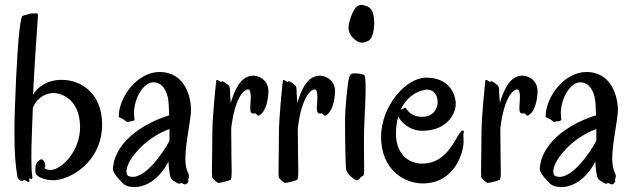

<svg xmlns="http://www.w3.org/2000/svg" viewBox="-20 -726 2588 784"><path d="M135 -662C137 -678 121 -669 116 -671C110 -673 96 -668 85 -665C73 -662 70 -662 69 -656C56 -620 47 -455 41 -292C39 -247 39 -210 39 -178C39 -94 44 -46 51 -5C54 14 77 15 76 11C74 6 85 10 90 14C109 26 95 -1 100 2C106 5 114 9 112 -4C109 -25 108 -53 108 -83C108 -143 112 -217 114 -285C126 -318 155 -342 193 -346C220 -349 305 -329 307 -209C308 -109 231 -32 186 -32C175 -32 159 -36 163 -42C167 -48 165 -61 158 -70C151 -79 144 -76 134 -66C123 -55 124 -36 125 -21C126 -7 157 10 199 10C260 10 397 -60 397 -218C397 -344 312 -400 232 -400C170 -400 132 -368 115 -340C119 -433 134 -649 135 -662Z M760 -286C758 -323 740 -432 631 -432C542 -432 465 -331 465 -250C465 -245 478 -244 488 -236C499 -228 498 -226 505 -229C513 -232 530 -230 529 -239C528 -247 527 -255 527 -263C528 -331 569 -390 606 -390C634 -390 655 -370 665 -330C668 -318 670 -290 671 -255C593 -232 451 -162 441 -38C440 -26 452 -7 484 25C492 32 508 38 528 38C568 38 625 15 668 -66C669 -38 673 -7 678 1C682 10 698 18 709 24C715 27 716 16 731 26C739 31 752 17 749 11C746 5 757 -3 748 -20C740 -35 737 -56 737 -79C737 -148 762 -241 760 -286ZM672 -151C645 -100 565 17 505 -7C494 -11 485 -43 534 -102C576 -153 632 -185 672 -199Z M1076 -351C1078 -393 1044 -417 1014 -417C960 -417 937 -353 922 -306C920 -331 919 -350 919 -359C919 -379 908 -380 903 -386C896 -391 885 -398 884 -392C882 -387 865 -407 863 -397C862 -387 847 -254 847 -179C847 -103 844 -17 846 -4C847 4 867 20 871 21C877 22 914 12 920 9C925 6 926 -4 926 -30C926 -60 924 -113 924 -202C941 -342 983 -361 992 -361C1001 -361 1004 -348 1004 -331C1004 -312 1001 -290 1002 -278C1004 -256 1018 -264 1023 -263C1029 -262 1029 -246 1045 -259C1064 -274 1075 -314 1076 -351Z M1348 -351C1350 -393 1316 -417 1286 -417C1232 -417 1209 -353 1194 -306C1192 -331 1191 -350 1191 -359C1191 -379 1180 -380 1175 -386C1168 -391 1157 -398 1156 -392C1154 -387 1137 -407 1135 -397C1134 -387 1119 -254 1119 -179C1119 -103 1116 -17 1118 -4C1119 4 1139 20 1143 21C1149 22 1186 12 1192 9C1197 6 1198 -4 1198 -30C1198 -60 1196 -113 1196 -202C1213 -342 1255 -361 1264 -361C1273 -361 1276 -348 1276 -331C1276 -312 1273 -290 1274 -278C1276 -256 1290 -264 1295 -263C1301 -262 1301 -246 1317 -259C1336 -274 1347 -314 1348 -351Z M1508 -637C1506 -687 1492 -699 1463 -705C1457 -707 1447 -707 1436 -698C1422 -688 1403 -637 1403 -612C1403 -596 1413 -577 1426 -567C1435 -559 1444 -552 1457 -552C1465 -552 1474 -554 1485 -560C1503 -569 1509 -612 1508 -637ZM1468 -419C1465 -423 1438 -428 1422 -426C1415 -425 1407 -425 1402 -393C1400 -375 1389 -297 1389 -231C1389 -166 1390 -48 1394 -32C1400 -11 1428 8 1435 10C1447 12 1449 -4 1461 -7C1466 -8 1467 -20 1467 -43C1467 -64 1466 -96 1466 -134C1466 -162 1466 -193 1468 -229C1470 -274 1473 -328 1473 -367C1473 -396 1471 -416 1468 -419Z M1872 -178C1873 -181 1874 -185 1874 -188C1874 -191 1873 -193 1871 -193C1846 -195 1821 -58 1704 -58C1642 -58 1597 -104 1597 -178C1597 -206 1600 -229 1606 -249C1621 -226 1652 -192 1705 -192C1805 -192 1841 -262 1841 -301C1841 -341 1815 -409 1720 -409C1638 -409 1536 -293 1536 -167C1536 -34 1630 23 1706 23C1836 23 1873 -102 1873 -149C1873 -161 1872 -171 1872 -178ZM1725 -360C1751 -360 1767 -338 1767 -309C1767 -282 1749 -249 1704 -249C1676 -249 1653 -259 1638 -284C1637 -285 1636 -286 1635 -286C1633 -286 1625 -282 1616 -278C1646 -343 1702 -360 1725 -360Z M2175 -351C2177 -393 2143 -417 2113 -417C2059 -417 2036 -353 2021 -306C2019 -331 2018 -350 2018 -359C2018 -379 2007 -380 2002 -386C1995 -391 1984 -398 1983 -392C1981 -387 1964 -407 1962 -397C1961 -387 1946 -254 1946 -179C1946 -103 1943 -17 1945 -4C1946 4 1966 20 1970 21C1976 22 2013 12 2019 9C2024 6 2025 -4 2025 -30C2025 -60 2023 -113 2023 -202C2040 -342 2082 -361 2091 -361C2100 -361 2103 -348 2103 -331C2103 -312 2100 -290 2101 -278C2103 -256 2117 -264 2122 -263C2128 -262 2128 -246 2144 -259C2163 -274 2174 -314 2175 -351Z M2503 -286C2501 -323 2483 -432 2374 -432C2285 -432 2208 -331 2208 -250C2208 -245 2221 -244 2231 -236C2242 -228 2241 -226 2248 -229C2256 -232 2273 -230 2272 -239C2271 -247 2270 -255 2270 -263C2271 -331 2312 -390 2349 -390C2377 -390 2398 -370 2408 -330C2411 -318 2413 -290 2414 -255C2336 -232 2194 -162 2184 -38C2183 -26 2195 -7 2227 25C2235 32 2251 38 2271 38C2311 38 2368 15 2411 -66C2412 -38 2416 -7 2421 1C2425 10 2441 18 2452 24C2458 27 2459 16 2474 26C2482 31 2495 17 2492 11C2489 5 2500 -3 2491 -20C2483 -35 2480 -56 2480 -79C2480 -148 2505 -241 2503 -286ZM2415 -151C2388 -100 2308 17 2248 -7C2237 -11 2228 -43 2277 -102C2319 -153 2375 -185 2415 -199Z"/></svg>

Font: Oregano
Style: Regular
Weight: 400
Designer: Astigmatic (AOETI)
Foundry: Astigmatic (AOETI)
Version: Version 1.000